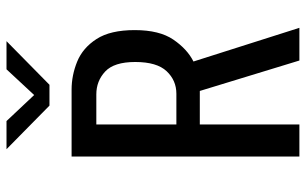

<svg xmlns="http://www.w3.org/2000/svg" viewBox="-195 -745 940 590"><g transform="rotate(-90 275.0 -450.0)"><path d="M89 0V-700H294.5Q338.5 -700 380.8 -682.8Q423 -665.5 450.2 -623.2Q477.5 -581 477.5 -506Q477.5 -430 448.2 -387.2Q419 -344.5 381 -325.5L484.5 0H384L290.5 -306H187.5V0ZM187.5 -378H282Q323 -378 351.2 -408Q379.5 -438 379.5 -504.5Q379.5 -569.5 350.2 -596.8Q321 -624 280 -624H187.5ZM111.5 -900H198L278 -815L357 -900H443.5L309.5 -768H245.5Z"/></g></svg>

Font: Trispace SemiCondensed
Style: Regular
Weight: 400
Width: 4
Designer: Tyler Finck
Foundry: Etcetera Type Company
Version: Version 1.210; ttfautohint (v1.8.3)